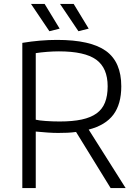

<svg xmlns="http://www.w3.org/2000/svg" viewBox="-20 -952 691 972"><path d="M377 -794 284 -932H353L429 -807ZM230 -794 137 -932H206L282 -807ZM282 -337Q348 -337 394 -347Q440 -357 469 -378Q498 -399 511.5 -433Q525 -467 525 -515Q525 -608 467 -650Q409 -692 278 -692Q250 -692 218 -689.5Q186 -687 161 -683V-346Q177 -342 211.5 -339.5Q246 -337 282 -337ZM365 -284Q344 -281 321.5 -280Q299 -279 274 -279Q250 -279 221 -281Q192 -283 161 -286V0H93V-735Q184 -750 269 -750Q439 -750 516.5 -694Q594 -638 594 -515Q594 -425 554 -371.5Q514 -318 429 -296L616 0H540Z"/></svg>

Font: EncodeSans
Style: Light
Weight: 300
Designer: Pablo Impallari, Andres Torresi
Foundry: Pablo Impallari, Andres Torresi
Version: Version 1.000; ttfautohint (v1.4.1)